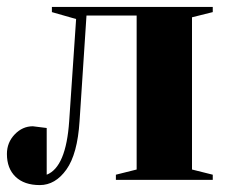

<svg xmlns="http://www.w3.org/2000/svg" viewBox="-30 -520 675 555"><path d="M170 -170 190 -465 120 -485V-500H585V-485L525 -470V-30L585 -15V0H305V-15L365 -30V-475H220L200 -170Q194 -75 162 -30Q130 15 85 15Q40 15 15 -9Q-10 -33 -10 -75Q-10 -108 12.5 -131.5Q35 -155 65 -155L105 -150V-15Q161 -37 170 -170Z"/></svg>

Font: Yeseva One
Style: Regular
Weight: 400
Designer: Jovanny Lemonad
Foundry: Jovanny Lemonad
Version: Version 2.000